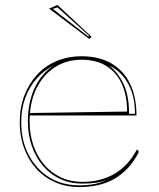

<svg xmlns="http://www.w3.org/2000/svg" viewBox="-20 -743 645 778"><path d="M311 -515Q382 -515 432 -485.5Q482 -456 507.5 -402.5Q533 -349 533 -275H100V-285L495 -291Q495 -356 473.5 -403Q452 -450 411 -475.5Q370 -501 310 -501Q249 -501 201.5 -470Q154 -439 127 -383Q100 -327 100 -251Q100 -198 115.5 -153.5Q131 -109 159 -76Q187 -43 226.5 -24.5Q266 -6 314 -6Q351 -6 384 -14.5Q417 -23 444.5 -39Q472 -55 495 -80Q518 -105 535 -138L543 -128Q524 -90 499 -63Q474 -36 443.5 -18.5Q413 -1 377.5 7Q342 15 301 15Q247 15 202.5 -5Q158 -25 126.5 -60Q95 -95 77.5 -143Q60 -191 60 -247Q60 -307 78.5 -355.5Q97 -404 130 -440Q163 -476 209 -495.5Q255 -515 311 -515ZM66 -247Q66 -173 96.5 -115Q127 -57 179.5 -24.5Q232 8 301 8Q337 8 366 2Q395 -4 417 -15Q399 -7 372.5 -3Q346 1 314 1Q264 1 223.5 -18Q183 -37 154 -71Q125 -105 109 -151Q93 -197 93 -251Q93 -329 121 -388Q149 -447 199 -478Q158 -458 128.5 -424.5Q99 -391 82.5 -346.5Q66 -302 66 -247ZM503 -282H527Q527 -332 514 -370Q501 -408 478 -435Q455 -462 422 -478Q458 -450 480.5 -403Q503 -356 503 -282ZM342 -585 179 -708 213 -723 351 -594ZM341 -598 213 -713 194 -707 338 -595Z"/></svg>

Font: Kalnia Glaze Thin ExtraLight
Style: Regular
Weight: 250
Version: Version 1.110